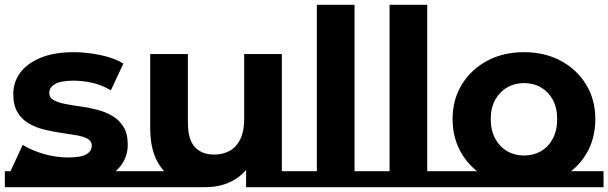

<svg xmlns="http://www.w3.org/2000/svg" viewBox="-22 -762 2519 795"><path d="M253 8Q184 8 120.5 -8.5Q57 -25 20 -50L72 -162Q109 -139 159.5 -124.5Q210 -110 259 -110Q313 -110 335.5 -123Q358 -136 358 -159Q358 -178 340.5 -187.5Q323 -197 294 -202Q265 -207 230.5 -212Q196 -217 161 -225.5Q126 -234 97 -251Q68 -268 50.5 -297Q33 -326 33 -372Q33 -423 62.5 -462Q92 -501 148 -523.5Q204 -546 282 -546Q337 -546 394 -534Q451 -522 489 -499L437 -388Q398 -411 358.5 -419.5Q319 -428 282 -428Q230 -428 206 -414Q182 -400 182 -378Q182 -358 199.5 -348Q217 -338 246 -332Q275 -326 309.5 -321.5Q344 -317 379 -308Q414 -299 442.5 -282.5Q471 -266 489 -237.5Q507 -209 507 -163Q507 -113 477 -74.5Q447 -36 390.5 -14Q334 8 253 8ZM-2 -53H533V13H-2Z M827 13Q762 13 710.5 -13Q659 -39 629.5 -93Q600 -147 600 -231V-538H756V-255Q756 -185 784.5 -153.5Q813 -122 865 -122Q901 -122 929 -137.5Q957 -153 973 -185.5Q989 -218 989 -267V-538H1145V13H997V-143L1024 -100Q997 -45 946 -16Q895 13 827 13ZM529 13V-53H830L827 13ZM997 13V-53H1220V13Z M1290 0V-742H1446V0ZM1216 13V-53H1521V13Z M1591 0V-742H1747V0ZM1517 13V-53H1822V13Z M2148 10Q2062 10 1995.5 -25.5Q1929 -61 1890.5 -124.5Q1852 -188 1852 -269Q1852 -350 1890.5 -412.5Q1929 -475 1995.5 -510.5Q2062 -546 2148 -546Q2233 -546 2299.5 -510.5Q2366 -475 2404.5 -412.5Q2443 -350 2443 -269Q2443 -187 2405 -124Q2367 -61 2300 -25.5Q2233 10 2148 10ZM1818 13V-53H2477V13ZM2148 -118Q2187 -118 2218 -136Q2249 -154 2267 -188Q2285 -222 2285 -269Q2285 -316 2267 -349Q2249 -382 2218 -400Q2187 -418 2148 -418Q2109 -418 2078 -400Q2047 -382 2028.5 -349Q2010 -316 2010 -269Q2010 -222 2028.5 -188Q2047 -154 2078 -136Q2109 -118 2148 -118Z"/></svg>

Font: Montserrat Underline Thin
Style: Bold
Weight: 700
Version: Version 9.000